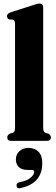

<svg xmlns="http://www.w3.org/2000/svg" viewBox="-20 -768 308 1047"><path d="M215.5 -727V-73.5Q215.5 -59 218.5 -52.5Q221.5 -46 228.5 -43.5L244.5 -39Q257.5 -31 257.5 -19Q257.5 0 237 0H40Q19.5 0 19.5 -19Q19.5 -31 32.5 -39L49 -43.5Q56 -46 59 -52.5Q62 -59 62 -73V-638.5Q62 -649.5 59 -654Q56 -658.5 49.5 -661L30.5 -662Q18 -668 18 -679.5Q18 -693 37 -700.5L160.5 -740Q174.5 -745 181.8 -746.8Q189 -748.5 196 -748.5Q215.5 -748.5 215.5 -727ZM130 158.5Q97 158.5 81.8 142.2Q66.5 126 66.5 102Q66.5 74 86 56.2Q105.5 38.5 136 38.5Q169.5 38.5 190 59.5Q210.5 80.5 210.5 121.5Q210.5 232.5 92 257.5Q73.5 263 70.5 246.5Q67.5 231.5 84 226.5Q126 218.5 146.2 201.5Q166.5 184.5 166.5 169Q166.5 158.5 155 158.5Z"/></svg>

Font: Fraunces 144pt S050
Style: Bold
Weight: 700
Version: Version 1.000; ttfautohint (v1.8.3)